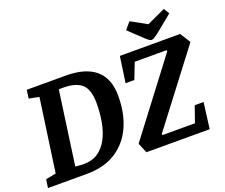

<svg xmlns="http://www.w3.org/2000/svg" viewBox="-138 -1044 1462 1249"><g transform="rotate(-20 593.0 -419.5)"><path d="M-5.5 0 3 -58 74 -72 145.2 -576 75.6 -590 83.3 -648H353.3Q490.8 -648 560.2 -587.5Q629.5 -527.1 629.5 -408.4Q629.5 -285.9 587 -193.6Q544.5 -101.4 463.1 -50.7Q381.7 0 264 0ZM267.4 -66.7Q325.4 -66.7 366.2 -94.2Q407 -121.7 432.2 -169.6Q457.5 -217.4 469.1 -279.5Q480.8 -341.7 480.8 -410.7Q480.8 -504 440.3 -542Q399.8 -580 309.1 -580Q302.9 -580 293 -579.7Q283 -579.4 280.4 -579L209.3 -70.6Q223.7 -69.2 238.6 -68Q253.6 -66.7 267.4 -66.7ZM675.8 0 647.2 -69.3 1028.6 -571.4 1024.4 -579H805.8L762.7 -468.2H702.2L727.9 -648H1145.1L1190.7 -576.2L809.9 -76.7L813.3 -69.1H1037.2L1075.8 -179.8H1137.1L1114.1 0ZM958.6 -674.7Q952 -674.7 943.4 -680.3Q934.7 -685.9 925.3 -694.5Q916 -703 906.5 -711.8L823.1 -790.9L863.8 -838.7L973.2 -777.9L1101.2 -837.2L1125 -798.3L1033.9 -723.8Q1015.3 -708.1 1000.5 -697.1Q985.7 -686.2 975.3 -680.4Q965 -674.7 958.6 -674.7Z"/></g></svg>

Font: Faustina Light
Style: Italic
Weight: 300
Italic angle: -8°
Designer: Alfonso Garcia
Foundry: http://www.omnibus-type.com
Version: Version 1.200